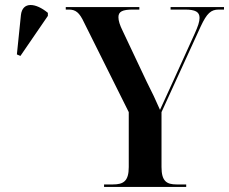

<svg xmlns="http://www.w3.org/2000/svg" viewBox="-20 -742 909 762"><path d="M61 -520 170 -679V-691C122 -731 69 -737 63 -682L47 -526ZM393 0H719V-10H681C641 -10 621 -23 621 -79V-297L777 -638C801 -689 817 -704 848 -704H869V-714H657V-704H714C755 -704 772 -695 772 -671C772 -656 766 -638 752 -607L669 -424C650 -383 631 -340 615 -306C599 -343 583 -377 562 -418L468 -617C455 -643 450 -660 450 -674C450 -696 466 -704 507 -704H533V-714H241V-704H253C280 -704 295 -693 314 -652L491 -297V-79C491 -23 470 -10 428 -10H393Z"/></svg>

Font: Noto Serif Display SemiCondensed SemiBold
Style: Regular
Weight: 600
Width: 4
Designer: Monotype Design Team
Foundry: Monotype Imaging Inc.
Version: Version 2.009